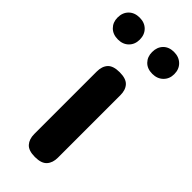

<svg xmlns="http://www.w3.org/2000/svg" viewBox="-278 -776 826 826"><g transform="rotate(45 134.5 -363.5)"><path d="M135 8Q96 8 79.5 -10.5Q63 -29 63 -60V-440Q63 -472 79.5 -490Q96 -508 135 -508Q174 -508 190.5 -490Q207 -472 207 -440V-60Q207 -29 190.5 -10.5Q174 8 135 8ZM30 -602Q-1 -602 -19.5 -620.5Q-38 -639 -38 -668Q-38 -698 -19.5 -716.5Q-1 -735 30 -735Q60 -735 78.5 -716.5Q97 -698 97 -668Q97 -639 78.5 -620.5Q60 -602 30 -602ZM239 -602Q208 -602 190 -620.5Q172 -639 172 -668Q172 -698 190 -716.5Q208 -735 239 -735Q269 -735 288 -716.5Q307 -698 307 -668Q307 -639 288 -620.5Q269 -602 239 -602Z"/></g></svg>

Font: Madimi One
Style: Regular
Weight: 400
Designer: Taurai Valerie Mtake, Mirko Velimirovic
Foundry: TaVaTake
Version: Version 1.000; ttfautohint (v1.8.4.7-5d5b)